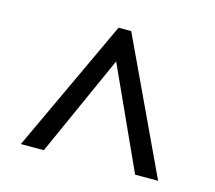

<svg xmlns="http://www.w3.org/2000/svg" viewBox="-73 -803 706 630"><g transform="rotate(15 279.5 -488.0)"><path d="M45.9 -262.2 256.8 -713.9H299.8L512.2 -262.2H434.1L277.8 -605L124 -262.2Z"/></g></svg>

Font: Sitara
Style: Bold
Weight: 700
Designer: Neelakash Kshetrimayum
Foundry: Neelakash Kshetrimayum
Version: Version 1.000;PS Version 1.000;PS 1.0;hotconv 1.;hotconv 1.0